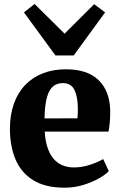

<svg xmlns="http://www.w3.org/2000/svg" viewBox="-20 -906 589 938"><path d="M296 11Q201 11 142 -25.8Q83 -62.5 55.8 -127.2Q28.5 -192 28.5 -276.5Q28.5 -345.5 48 -399.8Q67.5 -454 103.5 -491.2Q139.5 -528.5 189.8 -548Q240 -567.5 301.5 -567.5Q407.5 -567.5 462 -514.2Q516.5 -461 518.5 -365.5Q518.5 -331.5 516.2 -306.5Q514 -281.5 510 -263H198.5Q201 -220 211.5 -187.2Q222 -154.5 240 -132.5Q258 -110.5 283.5 -99.2Q309 -88 342 -88Q381.5 -88 421.5 -101.5Q461.5 -115 484 -129L511.5 -70Q496.5 -53.5 463.5 -34.8Q430.5 -16 387 -2.5Q343.5 11 296 11ZM197.5 -327.5 358.5 -328Q359 -339 359.8 -349.5Q360.5 -360 360.5 -370.5Q360.5 -430.5 344.5 -465.2Q328.5 -500 287 -500Q268 -500 252.2 -492.5Q236.5 -485 224.5 -466.5Q212.5 -448 205.5 -414.2Q198.5 -380.5 197.5 -327.5ZM251 -635 97 -845.5 149 -886.5 295.5 -741.5 440 -885.5 493.5 -845.5 340 -635Z"/></svg>

Font: Merriweather 24pt Black
Style: Regular
Weight: 900
Designer: Eben Sorkin
Foundry: Eben Sorkin
Version: Version 2.100